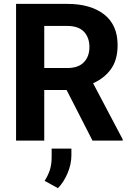

<svg xmlns="http://www.w3.org/2000/svg" viewBox="-20 -731 681 998"><path d="M460.9 0 326.2 -263.2H210V0H63.5V-710.9H328.6Q450.7 -710.9 521 -656.2Q591.3 -601.6 591.3 -496.6Q591.3 -419.9 556.9 -372.1Q522.5 -324.2 463.9 -298.3L617.7 -6.8V0ZM328.6 -596.2H210V-377.4H329.6Q387.2 -377.4 416 -407.5Q444.8 -437.5 444.8 -485.8Q444.8 -536.6 416 -566.4Q387.2 -596.2 328.6 -596.2ZM351.1 41.5V76.7Q351.1 122.6 331.1 169.7Q311 216.8 281.2 247.1L211.9 209Q229 182.6 238.8 153.6Q248.5 124.5 248.5 83.5V41.5Z"/></svg>

Font: Vazirmatn UI
Style: Bold
Weight: 700
Designer: Saber Rastikerdar
Foundry: Saber Rastikerdar
Version: Version 33.003